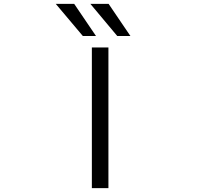

<svg xmlns="http://www.w3.org/2000/svg" viewBox="-20 -977 1040 997"><path d="M410.2 -790 269.5 -957H365.2L478.5 -790ZM588.9 -790 449.2 -957H543.9L657.2 -790ZM457 0V-730.5H543V0Z"/></svg>

Font: Gen Shin Gothic Monospace Normal
Style: Regular
Weight: 350
Designer: [Source Han Sans]
Ryoko NISHIZUKA  (kana & ideographs); Paul D. Hunt (Latin, Greek & Cyrillic); Wenlong ZHANG  (bopomofo
Version: Version 1.002.20150607